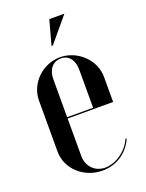

<svg xmlns="http://www.w3.org/2000/svg" viewBox="-131 -737 620 813"><g transform="rotate(-20 179.0 -331.0)"><path d="M171 -561 263 -671H195L165 -561ZM36 -362V-132C36 -54 104 9 189 9C251 9 303 -25 330 -83L325 -85C304 -36 252 1 203 1C157 1 124 -33 124 -81V-249H329V-363C329 -438 261 -504 182 -504C103 -504 36 -439 36 -362ZM124 -255V-426C124 -469 147 -498 184 -498C219 -498 241 -470 241 -426V-255Z"/></g></svg>

Font: Moniqa SemBd Display
Style: Regular
Weight: 600
Designer: Rajesh Rajput
Foundry: Rajesh Rajput
Version: Version 1.000